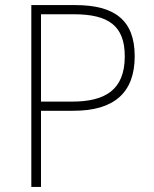

<svg xmlns="http://www.w3.org/2000/svg" viewBox="-20 -734 603 754"><path d="M103 0H141V-299H269C428 -299 509 -370 509 -513C509 -655 430 -714 276 -714H103ZM263 -335H141V-678H270C407 -678 470 -632 470 -513C470 -380 392 -335 263 -335Z"/></svg>

Font: Noto Sans Mono SemiCondensed ExtraLight
Style: Regular
Weight: 200
Width: 4
Designer: Monotype Design Team
Foundry: Monotype Imaging Inc.
Version: Version 2.014